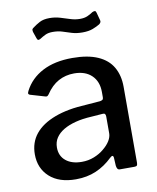

<svg xmlns="http://www.w3.org/2000/svg" viewBox="-84 -803 720 879"><g transform="rotate(-10 276.0 -364.0)"><path d="M369 -60Q334 -26 292 -8Q250 10 198 10Q120 10 76 -30Q32 -70 32 -135Q32 -190 63.5 -229Q95 -268 156 -291Q217 -314 304 -318L368 -323Q375 -324 379.5 -327Q384 -330 384 -338V-363Q384 -412 354.5 -440.5Q325 -469 273 -469Q233 -469 200 -451Q167 -433 142 -395Q138 -390 135 -388Q132 -386 125 -388L57 -408Q52 -410 50.5 -413.5Q49 -417 54 -427Q82 -481 138.5 -510.5Q195 -540 277 -540Q349 -540 395.5 -519.5Q442 -499 464 -460.5Q486 -422 486 -370V-17Q486 -7 483 -3.5Q480 0 471 0H404Q396 0 392.5 -5.5Q389 -11 388 -20L386 -58Q384 -74 369 -60ZM384 -249Q384 -266 370 -264L316 -260Q276 -258 243 -249.5Q210 -241 186.5 -227Q163 -213 150 -193.5Q137 -174 137 -148Q137 -109 164.5 -86.5Q192 -64 239 -64Q269 -64 295.5 -74.5Q322 -85 341 -101Q362 -118 373 -136Q384 -154 384 -171V-249ZM425 -670Q412 -662 392.5 -654.5Q373 -647 344 -647Q317 -647 295.5 -653.5Q274 -660 254.5 -666.5Q235 -673 210 -673Q189 -673 175.5 -666.5Q162 -660 148 -651Q142 -648 138.5 -648.5Q135 -649 132 -657L121 -689Q120 -694 120 -698Q120 -702 125 -706Q142 -719 160 -728.5Q178 -738 206 -738Q232 -738 255 -731Q278 -724 300 -717Q322 -710 344 -710Q364 -710 378 -716Q392 -722 405 -731Q412 -734 416.5 -733.5Q421 -733 423 -725L433 -688Q436 -678 425 -670Z"/></g></svg>

Font: Libre Franklin Medium
Style: Regular
Weight: 500
Designer: Pablo Impallari, Rodrigo Fuenzalida, Nhung Nguyen
Foundry: Impallari Type
Version: Version 3.000